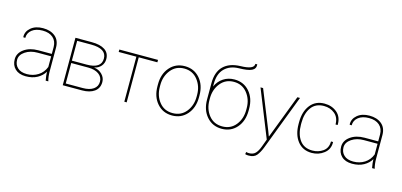

<svg xmlns="http://www.w3.org/2000/svg" viewBox="-79 -1305 4321 2065"><g transform="rotate(15 2081.0 -272.0)"><path d="M415.5 -149.4V-268.1H266.1Q184.6 -268.6 127.9 -230.5Q71.3 -192.4 71.3 -137.7Q71.3 -83 107.4 -49.8Q142.6 -15.6 211.9 -15.6Q281.2 -15.6 335.9 -50.3Q390.6 -85 415.5 -149.4ZM415.5 -89.4V-97.7Q388.2 -49.8 334 -19.5Q279.3 10.7 204.1 10.3Q128.9 9.8 86.9 -30.3Q44.9 -70.3 44.9 -137.7Q44.9 -205.1 107.4 -250Q169.9 -294.9 264.6 -294.9H415.5V-372.1Q415 -437.5 373 -474.6Q331.1 -511.7 256.8 -511.7Q182.6 -511.7 138.7 -477.1Q94.7 -442.4 95.2 -387.7L73.2 -388.7L72.3 -391.1Q69.3 -452.1 120.1 -495.1Q170.9 -538.1 254.9 -538.1Q338.9 -538.1 390.6 -495.1Q441.9 -452.1 441.9 -371.1V-106.4Q441.9 -48.3 455.6 0H426.3Q415.5 -58.6 415.5 -89.4Z M797.9 -501.5H642.6V-280.8H807.6Q969.7 -280.8 969.7 -391.1Q969.7 -501.5 797.9 -501.5ZM642.6 -254.4V-26.4H831.5Q907.2 -26.4 950.2 -56.6Q993.2 -86.9 993.2 -139.6Q993.2 -192.4 949.2 -223.4Q905.3 -254.4 831.5 -254.4ZM616.2 0V-528.3H797.9Q892.1 -528.3 944.1 -494.1Q996.1 -460 996.1 -391.6Q996.1 -347.2 968.8 -314.5Q941.4 -281.7 892.1 -271Q946.3 -265.1 982.7 -228.3Q1019 -191.4 1019 -143.1Q1019 -73.7 968 -36.9Q917 0 831.5 0Z M1535.6 -501.5H1328.1V0H1301.8V-501.5H1105V-528.3H1535.6Z M1629.4 -253.9Q1629.4 -154.3 1685.1 -85Q1740.2 -15.6 1834 -16.1Q1927.7 -16.1 1983.4 -85.4Q2039.1 -154.8 2039.1 -253.9V-274.4Q2039.1 -371.1 1982.9 -441.4Q1926.8 -511.7 1834 -511.7Q1741.2 -511.7 1685.1 -441.4Q1629.4 -371.1 1629.4 -274.4ZM1603 -274.4Q1602.5 -390.6 1667 -464.4Q1731.4 -538.1 1834 -538.1Q1936.5 -538.1 2001 -464.4Q2065.4 -390.6 2065.4 -274.4V-253.9Q2065.4 -137.2 2001 -63.5Q1936.5 10.3 1834.5 10.3Q1731.9 10.3 1667.5 -63.5Q1603 -137.2 1603 -253.9Z M2181.6 -274.4V-253.9Q2181.6 -154.3 2237.1 -85.2Q2292.5 -16.1 2386.2 -16.1Q2480 -16.1 2535.6 -85.4Q2591.3 -154.8 2591.3 -253.9V-274.4Q2591.3 -371.6 2535.2 -441.7Q2479 -511.7 2386.2 -511.7Q2293.5 -511.7 2237.5 -441.7Q2181.6 -371.6 2181.6 -274.4ZM2386.2 -538.1Q2489.3 -538.1 2553.7 -464.4Q2618.2 -390.6 2618.2 -274.4V-253.9Q2618.2 -137.2 2554 -63.5Q2489.7 10.3 2387.2 10.3Q2284.7 10.3 2220 -63.5Q2155.3 -137.2 2155.3 -253.9V-435.5Q2155.3 -560.1 2220.9 -624.8Q2286.6 -689.5 2408.2 -693.4Q2482.9 -694.8 2520.8 -710.2Q2558.6 -725.6 2558.6 -758.3H2578.6L2579.6 -755.4Q2583 -708.5 2540.8 -688.2Q2498.5 -668 2399.9 -666.5Q2301.3 -665 2241.5 -606.7Q2181.6 -548.3 2181.6 -435.5V-405.3Q2209.5 -467.3 2262.9 -502.7Q2316.4 -538.1 2386.2 -538.1Z M2740.7 187.5Q2785.6 187.5 2811 161.1Q2836.4 134.8 2855.5 83L2887.2 -2.9L2676.8 -528.3H2705.6L2879.4 -95.7L2898.9 -43H2901.9L3087.4 -528.3H3116.7L2881.8 87.9Q2859.9 143.6 2831.5 178.7Q2803.2 213.9 2740.7 213.4Q2718.3 213.4 2703.6 208L2708 183.1Q2724.1 187.5 2740.7 187.5Z M3390.1 -16.1Q3457 -16.1 3508.3 -52.7Q3559.6 -89.4 3559.6 -162.6H3582L3583 -159.7Q3585 -82 3526.1 -35.9Q3467.3 10.3 3390.1 10.3Q3289.1 10.3 3231.7 -62.5Q3174.3 -135.3 3174.3 -253.9V-274.4Q3174.3 -392.6 3231.4 -465.3Q3288.6 -538.1 3389.2 -538.1Q3471.2 -538.1 3528.1 -490Q3585 -441.9 3583 -354.5L3582 -351.6H3559.6Q3559.6 -429.2 3509.8 -470.5Q3460 -511.7 3389.2 -511.7Q3296.4 -511.7 3248.5 -445.3Q3200.7 -378.9 3200.7 -274.4V-253.9Q3200.7 -148.4 3248.5 -82.3Q3296.4 -16.1 3390.1 -16.1Z M4049.8 -149.4V-268.1H3900.4Q3818.8 -268.6 3762.2 -230.5Q3705.6 -192.4 3705.6 -137.7Q3705.6 -83 3741.7 -49.8Q3776.9 -15.6 3846.2 -15.6Q3915.5 -15.6 3970.2 -50.3Q4024.9 -85 4049.8 -149.4ZM4049.8 -89.4V-97.7Q4022.5 -49.8 3968.3 -19.5Q3913.6 10.7 3838.4 10.3Q3763.2 9.8 3721.2 -30.3Q3679.2 -70.3 3679.2 -137.7Q3679.2 -205.1 3741.7 -250Q3804.2 -294.9 3898.9 -294.9H4049.8V-372.1Q4049.3 -437.5 4007.3 -474.6Q3965.3 -511.7 3891.1 -511.7Q3816.9 -511.7 3772.9 -477.1Q3729 -442.4 3729.5 -387.7L3707.5 -388.7L3706.5 -391.1Q3703.6 -452.1 3754.4 -495.1Q3805.2 -538.1 3889.2 -538.1Q3973.1 -538.1 4024.9 -495.1Q4076.2 -452.1 4076.2 -371.1V-106.4Q4076.2 -48.3 4089.8 0H4060.5Q4049.8 -58.6 4049.8 -89.4Z"/></g></svg>

Font: Roboto-Thin
Style: Regular
Weight: 250
Designer: Google
Version: Version 1.100141; 2013; ttfautohint (v0.94.14-c901) -l 8 -r 